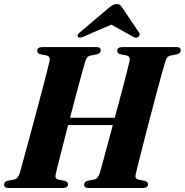

<svg xmlns="http://www.w3.org/2000/svg" viewBox="-24 -934 918 954"><path d="M252.5 -67.5Q247.5 -46 266.5 -41.5L299 -35.5Q314 -30 314 -19Q314 0 289 0H17.5Q5.5 0 1 -4.5Q-3.5 -9 -3.5 -16.5Q-3.5 -31 13.5 -36L47 -42Q65.5 -46 73.5 -72Q78.5 -89 90.2 -132Q102 -175 117.8 -232.5Q133.5 -290 150 -352.5Q166.5 -415 181.8 -472.5Q197 -530 208 -572.5Q219 -615 222.5 -631.5Q227 -653.5 207.5 -658.5L175.5 -664.5Q161 -669.5 161 -681Q161 -700 186.5 -700H455.5Q468 -700 472.2 -695.5Q476.5 -691 476.5 -684Q476.5 -669.5 459 -664.5L424.5 -657.5Q414.5 -655 409.5 -649.2Q404.5 -643.5 399.5 -628.5Q394.5 -612.5 382.8 -569.5Q371 -526.5 355.5 -468.5Q340 -410.5 324 -349H546.5Q563 -411 578.5 -469.5Q594 -528 605.2 -571.2Q616.5 -614.5 620 -631.5Q624.5 -653.5 605 -658.5L573 -664.5Q558.5 -669.5 558.5 -681Q558.5 -700 584 -700H853Q865.5 -700 869.8 -695.5Q874 -691 874 -684Q874 -669.5 856.5 -664.5L822 -657.5Q812.5 -655 807.5 -649.2Q802.5 -643.5 797.5 -628.5Q792 -612 780 -567.8Q768 -523.5 752 -464Q736 -404.5 719.2 -340.5Q702.5 -276.5 687.8 -218.5Q673 -160.5 662.8 -119.8Q652.5 -79 650 -67.5Q645 -46 664.5 -41.5L696 -35.5Q711.5 -30 711.5 -19Q711.5 0 686.5 0H415.5Q403 0 398.5 -4.5Q394 -9 394 -16.5Q394 -31 411.5 -36L444.5 -42Q463 -46 471 -72Q475.5 -87 485.5 -123.2Q495.5 -159.5 508.8 -208.8Q522 -258 536.5 -312.5H314.5Q299.5 -254.5 286.2 -202.5Q273 -150.5 263.8 -114.2Q254.5 -78 252.5 -67.5ZM390.5 -752Q371 -743 363.5 -750.5Q360.5 -753.5 362 -759.5Q363.5 -765.5 372 -772.5L515.5 -894Q527.5 -903.5 536.2 -908.8Q545 -914 556 -914Q567 -914 572.8 -908.8Q578.5 -903.5 585 -894L666.5 -772.5Q671.5 -765.5 669.2 -759.5Q667 -753.5 662.5 -750.5Q651 -742.5 636.5 -752L529 -811.5Z"/></svg>

Font: Fraunces 72pt S000
Style: Bold Italic
Weight: 700
Italic angle: -16°
Version: Version 1.000; ttfautohint (v1.8.3)